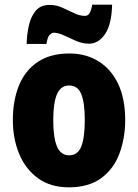

<svg xmlns="http://www.w3.org/2000/svg" viewBox="-20 -792 592 822"><path d="M516 -278Q516 -201 491.5 -135Q467 -69 413.5 -29.5Q360 10 275 10Q196 10 142.5 -29Q89 -68 62 -133.5Q35 -199 35 -278Q35 -361 61 -425.5Q87 -490 141 -526.5Q195 -563 277 -563Q348 -563 402 -529.5Q456 -496 486 -432.5Q516 -369 516 -278ZM208 -277Q208 -203 224 -165Q240 -127 276 -127Q313 -127 328 -165Q343 -203 343 -278Q343 -352 328 -389Q313 -426 276 -426Q240 -426 224 -389Q208 -352 208 -277ZM94 -604Q95 -644 103.5 -682.5Q112 -721 133 -746Q154 -771 193 -771Q220 -771 246 -759.5Q272 -748 296.5 -736Q321 -724 344 -724Q356 -724 363 -735Q370 -746 375 -772H460Q458 -688 430 -646.5Q402 -605 361 -605Q333 -605 305.5 -617Q278 -629 253.5 -640.5Q229 -652 210 -652Q202 -652 192.5 -642.5Q183 -633 179 -604Z"/></svg>

Font: Noto Sans Gurmukhi UI Condensed Black
Style: Regular
Weight: 900
Width: 3
Designer: Jelle Bosma - Monotype Design Team
Foundry: Monotype Imaging Inc.
Version: Version 2.004; ttfautohint (v1.8.4.7-5d5b)